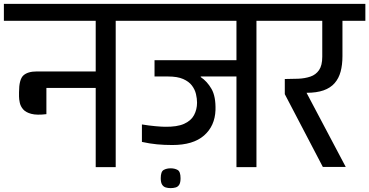

<svg xmlns="http://www.w3.org/2000/svg" viewBox="-56 -861 1902 989"><path d="M437 0V-408H183V-273Q134 -267 105.5 -274.5Q77 -282 63.5 -297.5Q50 -313 46 -331.5Q42 -350 42 -364V-386Q42 -452 64.5 -472.5Q87 -493 134 -493H437V-754H-36V-841H673V-754H540V0Z M1054 -294Q1051 -212 995 -163Q939 -114 832 -114Q790 -114 753 -117.5Q716 -121 675 -130V-220Q711 -214 744.5 -211Q778 -208 794 -208Q856 -207 892 -223Q928 -239 943.5 -268Q959 -297 959 -332Q959 -353 953.5 -376.5Q948 -400 932.5 -420.5Q917 -441 887.5 -454Q858 -467 810 -467H740V-551H1162V-754H601V-841H1397V-754H1265V0H1162V-467H978V-464Q1011 -442 1033.5 -403Q1056 -364 1054 -294Z M823 108Q809 108 797.5 104.5Q786 101 779 90Q772 79 772 57Q772 23 787 14.5Q802 6 823 6Q844 6 859 14.5Q874 23 874 57Q874 79 867.5 90Q861 101 849 104.5Q837 108 823 108Z M1607 -1 1411 -376V-454Q1446 -454 1480.5 -455.5Q1515 -457 1543 -466.5Q1571 -476 1587.5 -500Q1604 -524 1604 -569V-754H1328V-841H1826V-754H1708V-572Q1708 -527 1698.5 -492Q1689 -457 1667.5 -432.5Q1646 -408 1610.5 -395.5Q1575 -383 1523 -383L1725 -1Z"/></svg>

Font: Matangi SemiBold
Style: Regular
Weight: 600
Designer: Prashant Pant
Foundry: The Graphic Ant
Version: Version 3.002